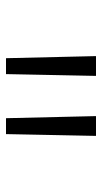

<svg xmlns="http://www.w3.org/2000/svg" viewBox="130 -900 340 640"><g transform="rotate(90 300.0 -580.0)"><path d="M174 -430 167 -730H233L227 -430ZM374 -430 367 -730H433L427 -430Z"/></g></svg>

Font: Pitagon Sans Mono Thin
Style: Regular
Weight: 100
Monospace: yes
Designer: Travis Tran
Foundry: Pitagon
Version: Version 1.001; ttfautohint (v1.8.4.7-5d5b);gftools[0.9.26]